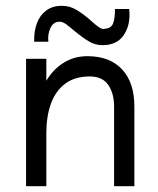

<svg xmlns="http://www.w3.org/2000/svg" viewBox="-20 -643 544 663"><path d="M70 -440H140V-364Q162 -402 198.5 -425.5Q235 -449 282 -449Q359 -449 401.5 -403.5Q444 -358 444 -275V0H374V-275Q374 -320 354 -349.5Q334 -379 290 -379Q238 -379 204.5 -353.5Q171 -328 155.5 -284Q140 -240 140 -184V0H70ZM236 -537Q219 -552 207.5 -560Q196 -568 186 -568Q164 -568 154 -546Q144 -524 147 -499H98Q97 -535 107.5 -563Q118 -591 140 -607Q162 -623 193 -623Q221 -623 245 -608.5Q269 -594 297 -569Q309 -558 319.5 -550.5Q330 -543 336 -543Q342 -543 345 -544Q364 -546 370.5 -562Q377 -578 377 -612H426Q432 -560 408.5 -523.5Q385 -487 334 -487Q309 -487 287 -500Q265 -513 236 -537Z"/></svg>

Font: Teachers[wght]
Style: Regular
Weight: 400
Designer: Alfredo Marco Pradil & Chank Diesel
Version: Version 1.000;Glyphs 3.1.2 (3151)